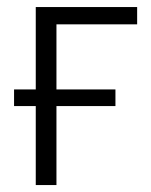

<svg xmlns="http://www.w3.org/2000/svg" viewBox="-20 -533 435 553"><path d="M20.5 -227.5V-275.4H83V-512.7H375V-462.9H142.6V-275.4H312.5V-227.5H142.6V0H83V-227.5Z"/></svg>

Font: Gothic A1 Light
Style: Regular
Weight: 300
Version: Version 2.50